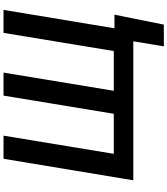

<svg xmlns="http://www.w3.org/2000/svg" viewBox="49 -816 938 1076"><g transform="rotate(-90 518.0 -278.0)"><path d="M973.7 -105.5 918 171.2H796.2L824.6 0H45.5L166.2 -727.3H295.8L193.9 -109.4H418.3L520.2 -727.3H649.1L547.2 -109.4H769.9L871.8 -727.3H1000.7L897.4 -105.5Z"/></g></svg>

Font: Inter UI Semi Bold
Style: Italic
Weight: 600
Italic angle: -9.39999°
Designer: Rasmus Andersson
Foundry: rsms
Version: 3.2;8d6f07862